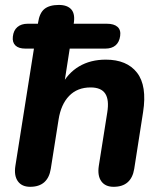

<svg xmlns="http://www.w3.org/2000/svg" viewBox="-20 -733 647 762"><path d="M41 -74.4 114.7 -540.1H80.9Q54 -540.1 41.2 -552.5Q28.3 -565 31 -587.8Q33.6 -612.5 49 -625.6Q64.4 -638.8 89.9 -638.8H163.4L123.3 -588.6L131.1 -643Q136.7 -681.7 156.6 -697.6Q176.4 -713.4 213.7 -713.4Q248 -713.4 263.8 -694.7Q279.5 -675.9 271.9 -635.2L262.9 -577.6L242.4 -638.8H403.8Q432.6 -638.8 446.5 -626.3Q460.3 -613.9 456.9 -590.2Q453.5 -565.6 438.4 -552.8Q423.4 -540.1 397.9 -540.1H256.7L233.5 -391.2H222.5Q248.3 -442.4 293.7 -469.4Q339.1 -496.3 399.7 -496.3Q483.7 -496.3 523.9 -444.4Q564.1 -392.5 547.9 -288.3L512.7 -62.8Q507.1 -27.7 486.6 -9.6Q466.2 8.4 430.9 8.4Q397.8 8.4 382 -13.7Q366.3 -35.7 372.1 -74.4L405.7 -286.7Q413.8 -336.8 397.7 -361.4Q381.5 -386 339.6 -386Q286.9 -386 254.4 -352.4Q221.9 -318.8 212.5 -258.5L181.5 -62.8Q175.9 -27.7 155.5 -9.6Q135 8.4 99.7 8.4Q66.6 8.4 50.9 -13.7Q35.1 -35.7 41 -74.4Z"/></svg>

Font: SN Pro Thin
Style: Italic
Weight: 200
Italic angle: -9°
Designer: Tobias Whetton
Foundry: Supernotes
Version: Version 1.003;Glyphs 3.3 (3324)